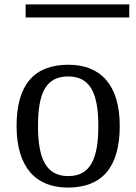

<svg xmlns="http://www.w3.org/2000/svg" viewBox="-20 -839 617 869"><path d="M96 -760H565V-819H96ZM287 10C441 10 522 -81 522 -269C522 -456 434 -546 290 -546C135 -546 55 -456 55 -269C55 -81 143 10 287 10ZM289 -42C189 -42 152 -120 152 -269C152 -418 188 -493 288 -493C388 -493 425 -418 425 -269C425 -120 389 -42 289 -42Z"/></svg>

Font: Noto Serif Thai
Style: Regular
Weight: 400
Designer: Monotype Design Team
Foundry: Monotype Imaging Inc.
Version: Version 1.901